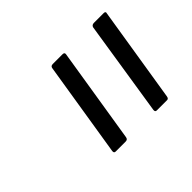

<svg xmlns="http://www.w3.org/2000/svg" viewBox="-72 -786 462 462"><g transform="rotate(-45 159.0 -555.0)"><path d="M238 -427Q232 -427 233 -434L271 -677Q273 -683 280 -683H313Q320 -683 318 -677L279 -434Q278 -427 273 -427ZM98 -427Q92 -427 93 -434L132 -677Q133 -683 140 -683H173Q180 -683 179 -677L140 -434Q139 -427 132 -427Z"/></g></svg>

Font: Sofia Sans Semi Condensed Light
Style: Italic
Weight: 300
Italic angle: -9°
Version: Version 4.100